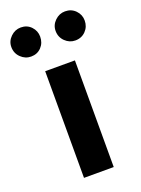

<svg xmlns="http://www.w3.org/2000/svg" viewBox="-160 -746 594 807"><g transform="rotate(-20 137.0 -342.5)"><path d="M72 0V-477H205V0ZM-27 -621Q-27 -647 -7.5 -666Q12 -685 38 -685Q66 -685 84 -666Q102 -647 102 -621Q102 -593 84 -574Q66 -555 38 -555Q12 -555 -7.5 -574Q-27 -593 -27 -621ZM171 -621Q171 -647 190.5 -666Q210 -685 236 -685Q264 -685 282.5 -666Q301 -647 301 -621Q301 -593 282.5 -574Q264 -555 236 -555Q210 -555 190.5 -574Q171 -593 171 -621Z"/></g></svg>

Font: Mukta Malar
Style: Bold
Weight: 700
Designer: Aadarsh Rajan, Girish Dalvi, Yashodeep Gholap
Foundry: Ek Type
Version: Version 2.538;PS 1.000;hotconv 16.6.51;makeotf.lib2.5.65220;